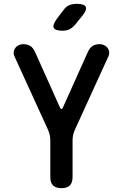

<svg xmlns="http://www.w3.org/2000/svg" viewBox="-20 -970 640 1000"><path d="M300 10Q271 10 256.5 -4Q242 -18 242 -48V-240Q242 -254 239 -267Q236 -280 231 -292L56 -675Q50 -689 51.5 -700.5Q53 -712 60 -721Q67 -730 78 -735Q89 -740 101 -740Q123 -740 138 -730.5Q153 -721 164 -696L290 -415Q295 -402 300 -402Q305 -402 310 -415L436 -696Q447 -721 462 -730.5Q477 -740 499 -740Q511 -740 522 -735Q533 -730 540 -721Q547 -712 548.5 -700.5Q550 -689 544 -675L369 -292Q364 -280 361 -267Q358 -254 358 -240V-48Q358 -18 343.5 -4Q329 10 300 10ZM306 -810Q267 -810 260 -825Q253 -840 276 -872L311 -918Q324 -936 340.5 -943Q357 -950 379 -950Q419 -950 426.5 -934.5Q434 -919 409 -888L370 -840Q357 -825 341.5 -817.5Q326 -810 306 -810Z"/></svg>

Font: Maple Mono SemiBold
Style: Regular
Weight: 600
Monospace: yes
Designer: subframe7536
Version: Version 7.000